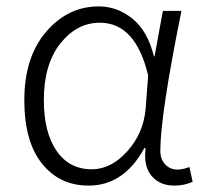

<svg xmlns="http://www.w3.org/2000/svg" viewBox="-20 -567 642 600"><path d="M257 13Q166 13 111 -56Q56 -125 56 -254Q56 -388 124 -467.5Q192 -547 289 -547Q346 -547 393.5 -509Q441 -471 461 -391H463L489 -533H547Q481 -207 481 -95Q481 -69 496.5 -53Q512 -37 534 -37Q550 -37 572 -45L582 1Q556 13 525 13Q479 13 453.5 -17.5Q428 -48 435 -104H431Q367 13 257 13ZM267 -38Q327 -38 377.5 -94Q428 -150 435 -226L443 -331Q404 -496 292 -496Q220 -496 168.5 -431Q117 -366 117 -254Q117 -154 156.5 -96Q196 -38 267 -38Z"/></svg>

Font: Noto Sans Korean Light
Style: Regular
Weight: 300
Designer: Ryoko NISHIZUKA  (kana & ideographs); Paul D. Hunt (Latin, Greek & Cyrillic); Wenlong ZHANG  (bopomofo); Sandoll Communi
Foundry: Adobe Systems Incorporated
Version: Version 1.000;PS 1;hotconv 1.0.78;makeotf.lib2.5.61930